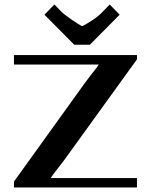

<svg xmlns="http://www.w3.org/2000/svg" viewBox="-20 -826 665 846"><path d="M376 -628.9H307.1L175.8 -761.2L219.7 -806.2L250 -774.9Q262.7 -762.2 295.7 -739.5Q328.6 -716.8 341.8 -710.4Q357.9 -717.8 386.7 -736.8Q415.5 -755.9 433.1 -774.9L463.4 -806.2L507.3 -761.2ZM41.5 -25.9 354 -460.4Q362.8 -473.1 378.7 -493.2Q394.5 -513.2 404.5 -526.1Q414.6 -539.1 414.6 -541.5H41.5V-583.5H583.5V-564.5L264.6 -123Q258.8 -114.7 242.9 -94.5Q227.1 -74.2 215.6 -59.1Q204.1 -43.9 204.1 -41.5H583.5V0H41.5Z"/></svg>

Font: Resagnicto
Style: Bold
Weight: 700
Version: Version 0.9991